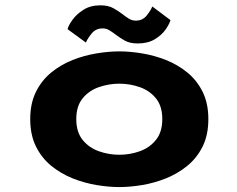

<svg xmlns="http://www.w3.org/2000/svg" viewBox="-20 -710 915 740"><path d="M440 11Q399 11 352.2 3.2Q305.5 -4.5 260.2 -22.5Q215 -40.5 178 -70.5Q141 -100.5 118.8 -145Q96.5 -189.5 96.5 -251Q96.5 -312 118.8 -356.5Q141 -401 178 -431Q215 -461 260 -478.8Q305 -496.5 352 -504.2Q399 -512 440 -512Q481 -512 527.8 -504.2Q574.5 -496.5 619.5 -478.8Q664.5 -461 701.5 -431Q738.5 -401 760.8 -356.5Q783 -312 783 -251Q783 -189.5 760.8 -145Q738.5 -100.5 701.5 -70.5Q664.5 -40.5 619.5 -22.5Q574.5 -4.5 527.8 3.2Q481 11 440 11ZM440 -113.5Q480.5 -113.5 518.5 -127Q556.5 -140.5 581 -170.8Q605.5 -201 605.5 -251Q605.5 -301 581 -331Q556.5 -361 518.5 -374.2Q480.5 -387.5 440 -387.5Q399.5 -387.5 361.2 -374.2Q323 -361 298.5 -331Q274 -301 274 -251Q274 -201 298.5 -170.8Q323 -140.5 361.2 -127Q399.5 -113.5 440 -113.5ZM511 -542.5Q480.5 -542.5 461 -553.5Q441.5 -564.5 426 -576.5Q413.5 -586 401.8 -593.2Q390 -600.5 375.5 -600.5Q349.5 -600.5 333.8 -581.5Q318 -562.5 311 -546L240.5 -597.5Q243.5 -611.5 259 -633.2Q274.5 -655 301.5 -672.2Q328.5 -689.5 367 -689.5Q396.5 -689.5 416.2 -678.8Q436 -668 452 -655.5Q464.5 -645.5 476.8 -638Q489 -630.5 504 -630.5Q529 -630.5 544.8 -649.5Q560.5 -668.5 567 -685L637 -632.5Q633 -617.5 618.2 -596.2Q603.5 -575 576.8 -558.8Q550 -542.5 511 -542.5Z"/></svg>

Font: Trispace SemiExpanded
Style: Bold
Weight: 700
Width: 6
Designer: Tyler Finck
Foundry: Etcetera Type Company
Version: Version 1.210; ttfautohint (v1.8.3)